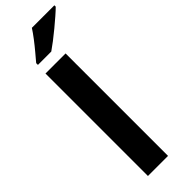

<svg xmlns="http://www.w3.org/2000/svg" viewBox="-321 -993 1007 1007"><g transform="rotate(-45 182.0 -490.0)"><path d="M227 0H78V-760H227ZM364 -970Q350 -956 327 -936Q304 -916 277.5 -894Q251 -872 225.5 -852.5Q200 -833 181 -820H82V-833Q98 -852 119.5 -877.5Q141 -903 162 -930.5Q183 -958 197 -980H364Z"/></g></svg>

Font: Noto Sans Telugu
Style: Bold
Weight: 700
Designer: Jelle Bosma - Monotype Design Team
Foundry: Monotype Imaging Inc.
Version: Version 2.005; ttfautohint (v1.8.4.7-5d5b)